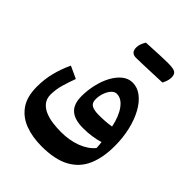

<svg xmlns="http://www.w3.org/2000/svg" viewBox="-273 -857 1298 1298"><g transform="rotate(45 376.5 -207.5)"><path d="M705.1 -57.1Q705.1 53.2 670.7 131.6Q636.2 210 559.6 251.7Q482.9 293.5 355 293.5Q269 293.5 199.5 267.8Q129.9 242.2 89.1 184.6Q48.3 127 48.3 30.3Q48.3 -40.5 64.5 -104.7Q80.6 -168.9 110.4 -232.9L198.2 -192.4Q181.6 -148.4 167 -99.4Q152.3 -50.3 151.4 1Q151.4 42 172.4 67.9Q193.4 93.8 227.3 107.9Q261.2 122.1 301.3 127.2Q341.3 132.3 379.4 132.3Q461.4 132.3 526.4 107.4Q591.3 82.5 627 38.6Q626.5 24.9 625.5 12.9Q624.5 1 622.6 -13.7Q589.4 -3.4 549.8 2.4Q510.3 8.3 466.8 8.3Q387.2 8.3 347.2 -26.4Q307.1 -61 307.1 -137.7Q307.1 -194.8 320.1 -250Q333 -305.2 356.9 -349.6Q380.9 -394 414.1 -420.7Q447.3 -447.3 487.8 -447.3Q533.7 -447.3 573.2 -416.7Q612.8 -386.2 642.3 -332.5Q671.9 -278.8 688.5 -208Q705.1 -137.2 705.1 -57.1ZM598.6 -138.2Q582 -220.2 546.1 -269Q510.3 -317.9 465.3 -317.9Q444.3 -317.9 427 -298.8Q409.7 -279.8 399.4 -250.5Q389.2 -221.2 389.2 -189.9Q389.2 -155.3 412.1 -142.3Q435.1 -129.4 482.9 -129.4Q510.3 -129.4 541 -131.6Q571.8 -133.8 598.6 -138.2ZM384.3 -581.1Q335.4 -581.1 335.9 -633.8Q335.9 -662.6 358.9 -701.2Q508.3 -709.5 562.3 -709.5Q616.2 -709.5 632.6 -697.8Q648.9 -686 648.9 -656.5Q648.9 -627 628.9 -589.4Q584.5 -587.4 533.4 -585.7Q482.4 -584 444.1 -582.5Q405.8 -581.1 384.3 -581.1Z"/></g></svg>

Font: Pinar DS4-SemiBold
Style: Regular
Weight: 600
Designer: Amin Abedi
Version: Version 2.000